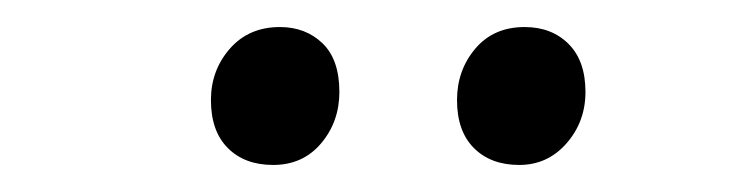

<svg xmlns="http://www.w3.org/2000/svg" viewBox="-20 -756 543 142"><path d="M136 -682Q136 -704 150 -720Q164 -736 187 -736Q206 -736 218.5 -724Q231 -712 231 -688Q231 -666 217.5 -650Q204 -634 182 -634Q161 -634 148.5 -646.5Q136 -659 136 -682ZM318 -682Q318 -704 331.5 -720Q345 -736 368 -736Q388 -736 400.5 -723.5Q413 -711 413 -688Q413 -666 399 -650Q385 -634 364 -634Q343 -634 330.5 -646.5Q318 -659 318 -682Z"/></svg>

Font: Literata 72pt Light
Style: Italic
Weight: 300
Italic angle: -2°
Designer: Latin by Veronika Burian and Jose Scaglione. Greek by Irene Vlachou. Cyrillic by Vera Evstafieva
Foundry: TypeTogether
Version: Version 3.002